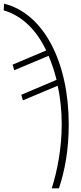

<svg xmlns="http://www.w3.org/2000/svg" viewBox="-97 -785 437 1039"><path d="M183 234H222C254 138 275 25 275 -111C275 -447 141 -712 -75 -765L-77 -729C28 -698 103 -617 153 -512L-29 -435L-20 -405L166 -483C183 -443 198 -398 209 -353L18 -272L27 -242L215 -321C230 -255 237 -182 237 -112C237 14 214 137 183 234Z"/></svg>

Font: Noto Sans ExtraCondensed ExtraLight
Style: Regular
Weight: 200
Width: 2
Designer: Monotype Design Team
Foundry: Monotype Imaging Inc.
Version: Version 2.013